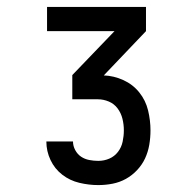

<svg xmlns="http://www.w3.org/2000/svg" viewBox="-20 -858 565 555"><path d="M264 -323Q237 -323 209.5 -329.5Q182 -336 160 -353Q138 -370 126 -395.5Q114 -421 114 -449H191Q191 -436 197.5 -424Q204 -412 214.5 -405Q225 -398 238 -395.5Q251 -393 264 -393Q281 -393 296 -399.5Q311 -406 321 -419Q331 -432 334.5 -448.5Q338 -465 338 -481V-482Q338 -498 334 -514.5Q330 -531 320 -544.5Q310 -558 294.5 -564.5Q279 -571 263 -571H189V-641L311 -768H116V-838H402V-768L280 -640Q309 -639 336.5 -626.5Q364 -614 382.5 -591Q401 -568 408 -539Q415 -510 415 -481Q415 -460 411.5 -439.5Q408 -419 399.5 -400.5Q391 -382 376.5 -366.5Q362 -351 344 -341Q326 -331 305.5 -327Q285 -323 264 -323Z"/></svg>

Font: Iosevka Pride
Style: Regular
Weight: 400
Monospace: yes
Designer: Belleve Invis
Foundry: Belleve Invis
Version: Version 30.3.1; ttfautohint (v1.8.4)